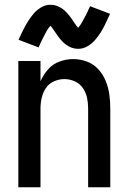

<svg xmlns="http://www.w3.org/2000/svg" viewBox="-20 -786 540 806"><path d="M57 0H150V-330Q150 -353 155 -375Q160 -397 172.5 -416Q185 -435 206.5 -444.5Q228 -454 250 -454Q273 -454 294 -444.5Q315 -435 328 -416Q341 -397 345.5 -375Q350 -353 350 -330V0H443V-330Q443 -360 439 -389Q435 -418 424 -445.5Q413 -473 393 -495Q373 -517 345 -527.5Q317 -538 287 -538Q258 -538 229.5 -527.5Q201 -517 181.5 -494.5Q162 -472 150 -445V-530H57ZM308 -581Q329 -581 347.5 -592Q366 -603 379 -618Q392 -633 401.5 -648Q411 -663 421 -683Q431 -703 442 -728L358 -760Q348 -737 339 -719.5Q330 -702 323.5 -691Q317 -680 308 -669Q301 -677 293 -689Q285 -701 278 -711Q271 -721 261.5 -731.5Q252 -742 241.5 -749.5Q231 -757 218.5 -761.5Q206 -766 192 -766Q171 -766 152.5 -755Q134 -744 121 -728.5Q108 -713 98.5 -698Q89 -683 79 -663.5Q69 -644 58 -619L142 -587Q152 -610 161 -627.5Q170 -645 176 -656Q182 -667 192 -678Q198 -671 206.5 -658.5Q215 -646 222 -636Q229 -626 238.5 -615.5Q248 -605 258.5 -597.5Q269 -590 281.5 -585.5Q294 -581 308 -581Z"/></svg>

Font: Iosevka SS08 Medium
Style: Regular
Weight: 500
Monospace: yes
Designer: Belleve Invis
Foundry: Belleve Invis
Version: Version 3.4.3; ttfautohint (v1.8.3)